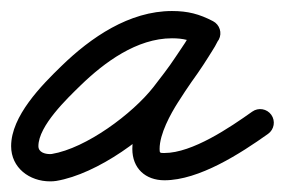

<svg xmlns="http://www.w3.org/2000/svg" viewBox="-32 -302 522 352"><path d="M358.5 -263.2C358.5 -263.2 358.5 -263.2 358.5 -263.2C333.4 -276.3 312.3 -281.8 283.3 -281.8C205.1 -281.8 134.5 -233.4 80.6 -180.9C44.2 -145.6 -11.6 -89.2 -11.6 -34.1C-11.6 5.9 22.2 30.5 59.8 30.5C63.6 30.5 67.4 30.3 71.1 29.7C146.9 17 242.8 -52.9 288.7 -111.6C318.1 -149.1 345 -186.3 367.9 -227.9C375.7 -242.2 368.2 -255.2 356.9 -261.1C345.7 -266.9 330.7 -265.6 323.5 -251C320.5 -244.6 317.1 -238.7 313.2 -232.9C313.2 -232.9 313 -232.6 312.9 -232.4C312.7 -232.1 312.6 -231.9 312.6 -231.9C309.3 -226.4 305.7 -221.1 302.2 -215.9C302.2 -215.9 302.2 -215.8 302.1 -215.8C302.1 -215.7 302.1 -215.7 302.1 -215.7C286 -191.1 268.4 -167.2 252.8 -142.2C252.8 -142.2 252.8 -142.3 252.9 -142.4C252.9 -142.5 253 -142.5 253 -142.5C232.7 -110.9 210.6 -66.8 210.6 -28.9C210.6 6.5 234.5 28.5 269.5 28.5C333 28.5 409 -20.7 459.5 -56.6C470.7 -64.6 473.4 -80.2 465.4 -91.5C457.4 -102.7 441.8 -105.4 430.5 -97.4C430.5 -97.4 430.5 -97.4 430.5 -97.4C389.7 -68.4 320.7 -21.5 269.5 -21.5C261.3 -21.5 260.6 -21.3 260.6 -28.9C260.6 -56.5 280.3 -92.5 295 -115.5C295 -115.5 295.1 -115.5 295.1 -115.6C295.2 -115.7 295.2 -115.7 295.2 -115.7C310.6 -140.4 328 -164 343.9 -188.3C343.9 -188.3 343.9 -188.3 343.9 -188.2C343.8 -188.2 343.8 -188.1 343.8 -188.1C347.8 -194.1 351.8 -200 355.4 -206.1C355.4 -206.1 355.3 -205.9 355.1 -205.6C355 -205.4 354.8 -205.1 354.8 -205.1C360 -212.9 364.4 -220.7 368.5 -229C375.6 -243.6 368.4 -256.5 357.5 -262.2C346.6 -267.8 331.9 -266.3 324.1 -252.1C302.5 -212.8 277 -177.8 249.3 -142.4C211.1 -93.6 126.1 -30.2 62.9 -19.7C61.9 -19.5 60.8 -19.5 59.8 -19.5C50.3 -19.5 38.4 -22.8 38.4 -34.1C38.4 -71.3 91.6 -121.9 115.4 -145.1C159.4 -187.9 219 -231.8 283.3 -231.8C304.4 -231.8 317.6 -228.1 335.5 -218.8C347.7 -212.4 362.8 -217.2 369.2 -229.5C375.6 -241.7 370.8 -256.8 358.5 -263.2Z"/></svg>

Font: FRB American Cursive Guidelines Semibold
Style: Italic
Weight: 600
Italic angle: -25°
Version: Version 2.0;Modular Font Editor K font №1